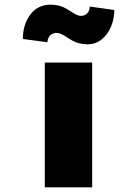

<svg xmlns="http://www.w3.org/2000/svg" viewBox="-20 -803 587 823"><path d="M172 0V-535H375V0ZM355 -613Q340 -613 319.5 -617.5Q299 -622 270 -641Q253 -653 241.5 -657.5Q230 -662 223 -662Q208 -662 196.5 -652.5Q185 -643 183 -622L78 -636Q78 -698 110 -740.5Q142 -783 197 -783Q212 -783 231.5 -779Q251 -775 279 -757Q288 -751 301.5 -743Q315 -735 328 -735Q342 -735 353 -745Q364 -755 365 -775L470 -760Q470 -722 455.5 -688Q441 -654 415 -633.5Q389 -613 355 -613Z"/></svg>

Font: Lexend Tera Black
Style: Regular
Weight: 900
Version: Version 1.007